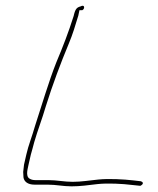

<svg xmlns="http://www.w3.org/2000/svg" viewBox="-20 -686 557 679"><path d="M65 -104C64 -94 63 -86 62 -78L63 -59C65 -44 78 -33 102 -33H148C180 -33 202 -27 233 -27C264 -27 291 -31 325 -35C362 -39 414 -36 446 -32L475 -29C476 -29 476 -28 480 -31C489 -37 485 -43 478 -45L452 -48C417 -52 365 -55 327 -51C296 -48 268 -43 237 -43C207 -43 181 -49 152 -49H106C96 -49 90 -51 85 -54C68 -63 80 -95 81 -104L89 -139C93 -151 96 -166 101 -183C113 -225 129 -265 142 -310C166 -387 195 -464 223 -531C238 -567 245 -592 257 -631L261 -650H271C280 -654 280 -669 269 -665H268L267 -664C252 -660 247 -656 241 -632V-631C222 -571 203 -522 179 -465C152 -397 128 -314 104 -241C94 -205 80 -171 73 -139Z"/></svg>

Font: Stray Cat
Style: ExLtObl
Weight: 200
Version: Version 1.0